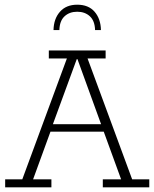

<svg xmlns="http://www.w3.org/2000/svg" viewBox="-20 -798 658 818"><path d="M2 0V-34H75L265 -549H188V-583H430V-549H353L543 -34H616V0H418V-34H496L418 -248L437 -237H188L199 -248L121 -34H199V0ZM201 -257 194 -269H420L415 -257L310 -546H307ZM208 -670Q209 -718 235.5 -748Q262 -778 309 -778Q357 -778 383 -748Q409 -718 410 -670H385Q384 -709 363 -728.5Q342 -748 309 -748Q276 -748 255 -728.5Q234 -709 233 -670Z"/></svg>

Font: Rokkitt SemiBold ExtraLight
Style: Regular
Weight: 250
Version: Version 3.103